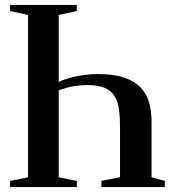

<svg xmlns="http://www.w3.org/2000/svg" viewBox="-20 -763 710 783"><path d="M210 -424.5Q233.5 -436.5 262.2 -444.8Q291 -453 321 -457Q351 -461 377.5 -461Q433 -461 471.8 -450.8Q510.5 -440.5 535.5 -421.8Q560.5 -403 574 -378.5Q587.5 -354 592.8 -325.2Q598 -296.5 598 -265.5V-40L652 -25.5V0H393.5V-25.5L469.5 -40V-247.5Q469.5 -284 465.5 -314.8Q461.5 -345.5 448.8 -368.2Q436 -391 409.8 -403.5Q383.5 -416 338.5 -416Q297.5 -416 263.5 -408Q229.5 -400 210 -389.5ZM94.5 -40V-702L21 -718V-743H293V-718L219.5 -702V-40L293.5 -25V0H21V-25Z"/></svg>

Font: Merriweather 120pt SemiBold
Style: Regular
Weight: 600
Version: Version 2.100